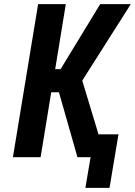

<svg xmlns="http://www.w3.org/2000/svg" viewBox="-20 -755 648 922"><path d="M506 147H390L415 0H352L263 -312H226L175 0H42L163 -735H296L245 -423H271L461 -735H608L375 -368L453 -110H549Z"/></svg>

Font: Iosevka Extrabold Extended
Style: Italic
Weight: 800
Width: 7
Italic angle: -9°
Monospace: yes
Designer: Belleve Invis
Foundry: Belleve Invis
Version: Version 32.5.0; ttfautohint (v1.8.4)